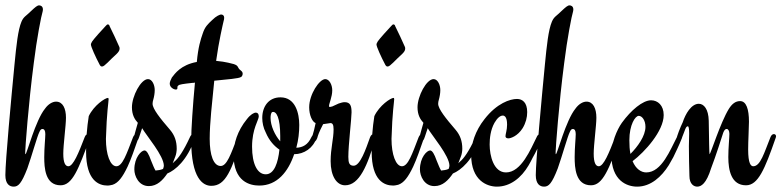

<svg xmlns="http://www.w3.org/2000/svg" viewBox="-26 -685 2914 716"><path d="M302 -185C298 -185 293 -182 290 -174C267 -114 247 -65 229 -65C218 -65 210 -77 210 -112C210 -145 220 -217 220 -246C220 -281 208 -306 183 -306C170 -306 154 -297 142 -280C106 -236 74 -110 69 -110C68 -110 68 -113 68 -118C68 -131 80 -298 100 -450C111 -540 128 -627 133 -642C134 -646 134 -649 134 -650C134 -662 125 -665 120 -665C113 -665 106 -659 89 -643C71 -625 62 -623 54 -604C41 -573 35 -516 28 -444C16 -320 -6 -84 -6 -32C-6 2 10 11 25 11C42 11 54 0 76 -57C92 -102 113 -178 121 -193C124 -200 127 -204 132 -204C139 -204 143 -198 143 -185C143 -169 139 -134 139 -99C139 -60 142 6 200 6C244 6 267 -54 309 -170C310 -172 310 -174 310 -177C310 -182 307 -185 302 -185Z M419 -510C416 -518 387 -580 383 -587C382 -592 379 -594 376 -594C374 -594 371 -592 367 -587C360 -580 323 -539 318 -531C315 -526 313 -522 313 -519C313 -511 330 -473 346 -443C349 -438 351 -437 355 -437C364 -437 382 -460 409 -484C416 -491 420 -497 420 -503C420 -506 420 -508 419 -510ZM484 -185C478 -185 473 -181 470 -173C446 -111 431 -65 408 -65C385 -65 369 -109 369 -167C372 -268 379 -305 379 -315C379 -318 378 -320 377 -320C366 -320 324 -292 305 -252C298 -208 295 -166 295 -119C295 -12 342 7 375 7C382 7 389 5 394 4C415 -3 431 -24 450 -64C463 -92 475 -127 490 -170C491 -172 491 -174 491 -177C491 -182 488 -185 484 -185Z M628 -102C631 -109 633 -122 633 -130C633 -159 625 -181 608 -201C571 -244 543 -279 543 -298C543 -303 544 -308 545 -311C549 -325 551 -338 551 -349C551 -369 541 -390 526 -390C499 -390 466 -326 466 -285C466 -257 476 -240 488 -227L484 -213C481 -204 478 -190 473 -173C472 -171 472 -169 472 -167C472 -161 475 -158 480 -158C485 -158 489 -161 493 -174L504 -207C521 -178 585 -104 585 -67C585 -64 584 -60 582 -55C573 -51 563 -50 554 -49C549 -57 544 -70 537 -87C529 -110 521 -124 513 -124C501 -124 475 -98 475 -53C475 -29 491 9 529 9C560 9 581 -13 598 -38C627 -50 672 -86 701 -170C702 -173 703 -175 703 -177C703 -182 701 -185 696 -185C690 -185 685 -181 682 -173C658 -121 639 -94 624 -82L618 -76Z M878 -170C878 -171 879 -175 879 -176C879 -182 876 -185 871 -185C866 -185 862 -181 859 -173C835 -110 820 -66 797 -66C770 -66 756 -107 756 -167C756 -226 765 -303 773 -384C821 -389 865 -392 873 -398C876 -399 879 -405 879 -410C879 -421 868 -422 863 -432C859 -440 857 -442 846 -446C841 -447 816 -455 780 -458C790 -531 805 -594 808 -607C809 -610 810 -614 810 -619C810 -627 805 -631 798 -631C793 -630 781 -626 765 -610C749 -595 738 -585 730 -560C722 -537 713 -509 708 -454C648 -443 626 -410 615 -396C611 -388 607 -380 607 -373C607 -358 624 -351 629 -351C641 -351 631 -361 639 -366C642 -370 656 -372 692 -376C695 -376 697 -376 701 -377C693 -292 687 -201 687 -163C687 -19 731 8 762 8C817 8 836 -51 878 -170Z M965 -35C934 -35 914 -73 914 -138C914 -205 939 -237 939 -251C939 -260 935 -265 928 -265C921 -265 908 -258 895 -241C859 -197 845 -149 845 -108C845 -7 906 7 941 7C1008 7 1049 -45 1071 -110C1108 -110 1142 -133 1154 -170C1155 -172 1156 -174 1156 -177C1156 -182 1152 -185 1147 -185C1143 -185 1139 -181 1135 -173C1122 -145 1103 -135 1079 -134C1087 -163 1090 -192 1090 -219C1090 -262 1076 -322 1020 -322C976 -322 952 -288 952 -245C952 -228 956 -208 965 -191C978 -160 997 -140 1016 -127C1011 -79 997 -35 965 -35ZM1019 -158C999 -181 983 -216 983 -245C983 -253 984 -264 989 -267C1005 -272 1019 -245 1019 -178Z M1374 -170C1374 -173 1375 -175 1375 -176C1375 -182 1372 -185 1367 -185C1362 -185 1357 -181 1354 -173C1338 -128 1317 -67 1293 -67C1277 -67 1273 -77 1273 -100C1273 -144 1285 -243 1285 -266C1285 -291 1280 -304 1259 -304C1253 -304 1246 -302 1237 -299L1213 -288C1208 -287 1205 -286 1204 -286C1202 -286 1201 -287 1201 -290C1201 -299 1213 -324 1213 -348C1213 -369 1202 -390 1187 -390C1165 -390 1127 -333 1127 -285C1127 -256 1138 -231 1151 -226C1143 -185 1136 -173 1136 -166C1136 -159 1139 -156 1143 -156C1148 -156 1152 -158 1157 -170C1160 -181 1163 -191 1179 -222C1202 -225 1204 -226 1206 -226C1213 -226 1218 -222 1218 -203C1218 -166 1207 -132 1207 -84C1207 -29 1229 6 1261 6C1314 6 1345 -68 1374 -170Z M1484 -510C1481 -518 1452 -580 1448 -587C1447 -592 1444 -594 1441 -594C1439 -594 1436 -592 1432 -587C1425 -580 1388 -539 1383 -531C1380 -526 1378 -522 1378 -519C1378 -511 1395 -473 1411 -443C1414 -438 1416 -437 1420 -437C1429 -437 1447 -460 1474 -484C1481 -491 1485 -497 1485 -503C1485 -506 1485 -508 1484 -510ZM1549 -185C1543 -185 1538 -181 1535 -173C1511 -111 1496 -65 1473 -65C1450 -65 1434 -109 1434 -167C1437 -268 1444 -305 1444 -315C1444 -318 1443 -320 1442 -320C1431 -320 1389 -292 1370 -252C1363 -208 1360 -166 1360 -119C1360 -12 1407 7 1440 7C1447 7 1454 5 1459 4C1480 -3 1496 -24 1515 -64C1528 -92 1540 -127 1555 -170C1556 -172 1556 -174 1556 -177C1556 -182 1553 -185 1549 -185Z M1693 -102C1696 -109 1698 -122 1698 -130C1698 -159 1690 -181 1673 -201C1636 -244 1608 -279 1608 -298C1608 -303 1609 -308 1610 -311C1614 -325 1616 -338 1616 -349C1616 -369 1606 -390 1591 -390C1564 -390 1531 -326 1531 -285C1531 -257 1541 -240 1553 -227L1549 -213C1546 -204 1543 -190 1538 -173C1537 -171 1537 -169 1537 -167C1537 -161 1540 -158 1545 -158C1550 -158 1554 -161 1558 -174L1569 -207C1586 -178 1650 -104 1650 -67C1650 -64 1649 -60 1647 -55C1638 -51 1628 -50 1619 -49C1614 -57 1609 -70 1602 -87C1594 -110 1586 -124 1578 -124C1566 -124 1540 -98 1540 -53C1540 -29 1556 9 1594 9C1625 9 1646 -13 1663 -38C1692 -50 1737 -86 1766 -170C1767 -173 1768 -175 1768 -177C1768 -182 1766 -185 1761 -185C1755 -185 1750 -181 1747 -173C1723 -121 1704 -94 1689 -82L1683 -76Z M1988 -185C1983 -185 1978 -181 1975 -173C1953 -129 1918 -42 1861 -42C1815 -42 1800 -104 1800 -146C1800 -169 1803 -200 1818 -227C1829 -246 1840 -254 1849 -254C1864 -254 1865 -230 1865 -220C1865 -200 1859 -185 1859 -177C1859 -172 1863 -169 1870 -169C1878 -169 1904 -177 1923 -207C1935 -227 1940 -247 1940 -267C1940 -303 1922 -316 1902 -316C1876 -316 1827 -300 1781 -241C1746 -197 1731 -148 1731 -108C1731 -11 1791 11 1827 11C1877 11 1918 -22 1945 -68C1950 -77 1956 -87 1961 -98C1972 -117 1984 -141 1993 -168C1994 -171 1995 -174 1995 -177C1995 -182 1993 -185 1988 -185Z M2280 -185C2276 -185 2271 -182 2268 -174C2245 -114 2225 -65 2207 -65C2196 -65 2188 -77 2188 -112C2188 -145 2198 -217 2198 -246C2198 -281 2186 -306 2161 -306C2148 -306 2132 -297 2120 -280C2084 -236 2052 -110 2047 -110C2046 -110 2046 -113 2046 -118C2046 -131 2058 -298 2078 -450C2089 -540 2106 -627 2111 -642C2112 -646 2112 -649 2112 -650C2112 -662 2103 -665 2098 -665C2091 -665 2084 -659 2067 -643C2049 -625 2040 -623 2032 -604C2019 -573 2013 -516 2006 -444C1994 -320 1972 -84 1972 -32C1972 2 1988 11 2003 11C2020 11 2032 0 2054 -57C2070 -102 2091 -178 2099 -193C2102 -200 2105 -204 2110 -204C2117 -204 2121 -198 2121 -185C2121 -169 2117 -134 2117 -99C2117 -60 2120 6 2178 6C2222 6 2245 -54 2287 -170C2288 -172 2288 -174 2288 -177C2288 -182 2285 -185 2280 -185Z M2511 -185C2504 -185 2501 -181 2498 -173C2474 -128 2442 -42 2384 -42C2365 -42 2345 -55 2333 -84C2378 -118 2449 -196 2449 -256C2449 -292 2427 -311 2402 -311C2371 -311 2327 -274 2293 -227C2274 -200 2254 -152 2254 -107C2254 -11 2312 11 2350 11C2401 11 2441 -26 2468 -69L2485 -99C2494 -118 2506 -142 2517 -170C2518 -172 2518 -174 2518 -177C2518 -182 2515 -185 2511 -185ZM2321 -162C2321 -220 2343 -253 2356 -253C2368 -253 2381 -237 2381 -212C2381 -178 2352 -138 2325 -111C2322 -126 2321 -143 2321 -162Z M2860 -185C2855 -185 2850 -181 2847 -173C2824 -116 2810 -65 2783 -65C2774 -65 2764 -75 2764 -128C2764 -159 2767 -208 2767 -231C2767 -278 2757 -308 2734 -308C2717 -308 2704 -298 2692 -279C2660 -227 2624 -110 2620 -110C2619 -110 2618 -166 2617 -235C2616 -278 2599 -298 2580 -298C2552 -298 2530 -260 2520 -229C2512 -213 2497 -175 2497 -167C2497 -160 2500 -158 2504 -158C2509 -158 2513 -162 2517 -171C2529 -200 2531 -214 2539 -214C2542 -214 2544 -207 2544 -187C2544 -174 2543 -157 2543 -140C2543 -103 2544 -62 2545 -29C2545 2 2562 11 2574 11C2589 11 2608 0 2626 -58C2643 -102 2666 -174 2671 -190C2674 -197 2677 -204 2684 -204C2689 -204 2694 -198 2694 -186C2694 -171 2690 -133 2690 -99C2690 -50 2701 6 2756 6C2801 6 2826 -54 2866 -169C2867 -172 2868 -174 2868 -177C2868 -182 2864 -185 2860 -185Z"/></svg>

Font: Engagement
Style: Regular
Weight: 400
Designer: Astigmatic (AOETI)
Foundry: Astigmatic (AOETI)
Version: Version 1.000